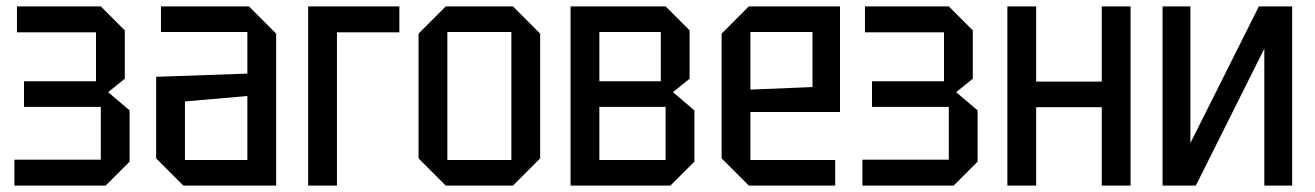

<svg xmlns="http://www.w3.org/2000/svg" viewBox="-20 -580 4108 600"><path d="M385 -75 310 0H25V-81H295V-246H55V-326H280V-479H33V-560H295L370 -485V-334L318 -292L385 -235Z M468 -85V-340L753 -350V-480H483V-560H758L843 -475V0H553ZM558 -263V-80H753V-280Z M943 0V-560H1228V-479H1033V0Z M1288 -85V-475L1373 -560H1583L1668 -475V-85L1583 0H1373ZM1378 -80H1578V-480H1378Z M1763 -560V0H2075L2150 -75V-235L2083 -292L2135 -334V-485L2060 -560ZM1853 -326V-480H2045V-326ZM1853 -80V-246H2060V-80Z M2235 -85V-475L2320 -560H2605V-230H2325V-80H2590V0H2320ZM2325 -300 2519 -308V-480H2325Z M3035 -75 2960 0H2675V-81H2945V-246H2705V-326H2930V-479H2683V-560H2945L3020 -485V-334L2968 -292L3035 -235Z M3128 0V-560H3218V-325H3423V-560H3513V0H3423V-245H3218V0Z M4018 0H3931V-428L3717 0H3613V-560H3700V-133L3914 -560H4018Z"/></svg>

Font: Tektur SemiCondensed
Style: Regular
Weight: 400
Width: 4
Designer: Adam Jagosz
Foundry: Adam Jagosz
Version: Version 1.005;gftools[0.9.30]